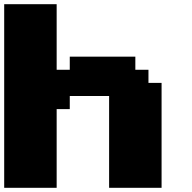

<svg xmlns="http://www.w3.org/2000/svg" viewBox="-20 -895 915 915"><path d="M500 0H750V-500H687.5V-562.5H625V-625H312.5V-562.5H250V-875H0V0H250V-375H312.5V-437.5H500Z"/></svg>

Font: Faithful 32x
Style: Bold
Weight: 400
Foundry: Faithful Resource Pack
Version: Version 1.0; January 27, 2023